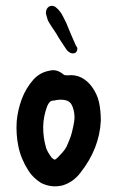

<svg xmlns="http://www.w3.org/2000/svg" viewBox="-20 -648 414 678"><path d="M336 -221Q331 -123 264 -38Q252 -22 236 -10.5Q220 1 200 7Q161 16 125 -2Q112 -10 100 -21.5Q88 -33 80 -46Q54 -87 45 -130.5Q36 -174 39 -220Q43 -261 57 -298.5Q71 -336 98 -367Q121 -392 153 -398Q168 -402 180 -398.5Q192 -395 203 -386Q206 -383 210 -382.5Q214 -382 219 -382Q246 -385 267.5 -374Q289 -363 305 -341Q323 -316 329.5 -287.5Q336 -259 336 -221ZM194 -296Q183 -296 171 -293Q161 -293 156 -288Q151 -283 147 -274Q133 -237 132.5 -200Q132 -163 143 -125Q149 -109 162 -92Q169 -85 172.5 -84.5Q176 -84 183 -91Q192 -100 200.5 -109.5Q209 -119 215 -130Q220 -142 225.5 -155Q231 -168 234 -181Q239 -200 242 -219.5Q245 -239 240 -259Q235 -280 225 -288Q215 -296 194 -296ZM142 -601Q142 -617 152 -624Q162 -631 175 -624Q178 -622 181.5 -618.5Q185 -615 188 -612Q197 -602 202.5 -590Q208 -578 214 -567Q222 -547 230.5 -527Q239 -507 248 -487Q250 -485 251 -482.5Q252 -480 253 -478Q254 -469 248 -463Q243 -458 232 -460Q220 -464 212 -477Q203 -491 194.5 -503.5Q186 -516 179 -529Q172 -540 164 -551.5Q156 -563 149 -576Q147 -583 145 -589.5Q143 -596 142 -601Z"/></svg>

Font: Delicious Handrawn
Style: Regular
Weight: 400
Designer: Agung Rohmat
Foundry: Agung Rohmat
Version: Version 1.002; ttfautohint (v1.8.4.7-5d5b);gftools[0.9.27]